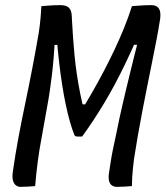

<svg xmlns="http://www.w3.org/2000/svg" viewBox="-20 -724 645 748"><path d="M117 1Q103 2 89 3Q75 4 60 4Q50 4 42 -2Q34 -8 30.5 -21Q27 -34 30 -55Q40 -125 52.5 -191.5Q65 -258 79 -324.5Q93 -391 106 -459Q119 -527 131 -596Q135 -623 137.5 -649Q140 -675 141 -700Q154 -701 166.5 -702Q179 -703 190.5 -703.5Q202 -704 214 -704Q231 -704 241 -699Q251 -694 255.5 -683Q260 -672 260 -652Q262 -615 264.5 -579Q267 -543 270.5 -507Q274 -471 279.5 -434Q285 -397 292.5 -359.5Q300 -322 310 -283L281 -319L332 -316L292 -285Q316 -324 339 -364Q362 -404 383.5 -445Q405 -486 425 -528Q445 -570 462.5 -613Q480 -656 494 -700Q507 -701 520 -702Q533 -703 545 -703.5Q557 -704 568 -704Q586 -704 594.5 -696Q603 -688 604.5 -673.5Q606 -659 602 -639Q597 -607 589.5 -568Q582 -529 573 -484.5Q564 -440 554.5 -392.5Q545 -345 535.5 -296Q526 -247 517.5 -198.5Q509 -150 502 -104Q500 -87 498 -69Q496 -51 495 -33.5Q494 -16 494 1Q480 2 465.5 3Q451 4 436 4Q425 4 417 -1Q409 -6 405.5 -17Q402 -28 404 -46Q408 -72 412 -98Q416 -124 422 -151.5Q428 -179 434 -208Q439 -235 445 -261.5Q451 -288 457 -315Q463 -342 470 -370.5Q477 -399 484.5 -430.5Q492 -462 501 -497.5Q510 -533 520 -573L534 -548L480 -551L514 -576Q493 -528 472 -484Q451 -440 429.5 -399.5Q408 -359 386 -322.5Q364 -286 342.5 -253.5Q321 -221 300 -192Q296 -192 291.5 -192Q287 -192 283 -192Q277 -192 274 -193.5Q271 -195 269 -200Q260 -223 252 -251.5Q244 -280 236.5 -315Q229 -350 222.5 -391.5Q216 -433 210.5 -479.5Q205 -526 201 -578L222 -550L172 -548L194 -578Q192 -536 189 -499Q186 -462 182 -429.5Q178 -397 173.5 -366.5Q169 -336 163.5 -307Q158 -278 153 -248.5Q148 -219 142 -187Q133 -140 127 -94Q121 -48 117 1Z"/></svg>

Font: Rec Mono Semicasual
Style: Italic
Weight: 400
Italic angle: -10°
Version: Version 1.085; ttfautohint (v1.8.4.7-5d5b)